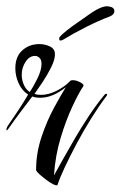

<svg xmlns="http://www.w3.org/2000/svg" viewBox="-52 -552 378 601"><path d="M128 27Q125 30 115 25Q105 20 93 11Q81 2 71.5 -6.5Q62 -15 61 -20Q61 -73 78 -123.5Q95 -174 117 -214.5Q139 -255 154 -279Q113 -246 74 -246Q60 -246 49 -250Q30 -225 11.5 -200.5Q-7 -176 -25 -150Q-29 -144 -31 -144Q-32 -144 -32 -146Q-32 -150 -29 -156Q-11 -182 5.5 -207Q22 -232 36 -256Q17 -268 6.5 -291Q-4 -314 -4 -338Q-4 -375 18 -394.5Q40 -414 71 -414Q89 -414 104.5 -406.5Q120 -399 120 -382Q120 -365 108 -341Q96 -317 81 -294.5Q66 -272 56 -258Q65 -255 76 -255Q100 -255 125.5 -268Q151 -281 166 -297Q169 -301 176 -301Q187 -301 200 -294Q213 -287 208 -281Q195 -262 175 -219.5Q155 -177 138 -121Q121 -65 117 -3Q127 -21 144 -51.5Q161 -82 182 -118Q203 -154 226.5 -189.5Q250 -225 274 -254Q279 -260 282 -258Q285 -256 281 -251Q257 -219 233 -180.5Q209 -142 188 -102.5Q167 -63 151 -29Q135 5 128 27ZM41 -264Q51 -278 64.5 -305Q78 -332 78 -352Q78 -365 71.5 -371Q65 -377 58 -377Q40 -377 28 -358.5Q16 -340 16 -318Q16 -302 22.5 -287Q29 -272 41 -264ZM138 -425Q134 -425 133.5 -429.5Q133 -434 134 -435Q141 -444 157.5 -457Q174 -470 191.5 -482Q209 -494 216 -499Q243 -519 260 -526.5Q277 -534 287 -532Q306 -530 306 -517Q306 -507 293 -501Q258 -488 217.5 -467.5Q177 -447 146 -428Q140 -425 138 -425Z"/></svg>

Font: Festive
Style: Regular
Weight: 400
Designer: Robert E. Leuschke
Foundry: Robert E. Leuschke
Version: Version 1.101; ttfautohint (v1.8.3)